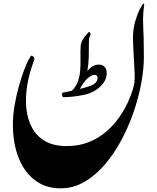

<svg xmlns="http://www.w3.org/2000/svg" viewBox="-20 -734 857 1047"><path d="M419.9 -481.9Q420.9 -500 429.9 -515.6Q439 -531.2 449.2 -542.7Q459.5 -554.2 463.4 -558.6Q466.8 -562 470.7 -555.7Q474.6 -549.3 474.1 -546.9Q473.1 -542 468.8 -533.2Q464.4 -524.4 464.8 -501.5Q464.8 -466.3 464.1 -427Q463.4 -387.7 456.8 -349.4Q450.2 -311 432.4 -277.6Q414.6 -244.1 380.4 -219.7Q377 -217.3 364.3 -219.7Q351.6 -222.2 353.5 -224.1Q385.3 -246.6 399.4 -277.3Q413.6 -308.1 416.7 -343.3Q419.9 -378.4 418.9 -414.1Q418 -449.7 419.9 -481.9ZM446.8 -218.8Q406.7 -209.5 374.5 -206.8Q342.3 -204.1 325.7 -204.1Q320.8 -204.1 318.4 -215.8Q315.9 -227.5 323.7 -229Q420.4 -248 466.3 -263.4Q512.2 -278.8 512.2 -309.1Q512.2 -325.7 494.6 -325.7Q479.5 -325.7 457.3 -306.6Q435.1 -287.6 406.7 -232.9Q404.3 -228.5 394.5 -224.9Q384.8 -221.2 377.9 -221.7Q371.1 -222.2 377 -229.5Q395.5 -252.4 411.1 -278.8Q426.8 -305.2 442.6 -328.6Q458.5 -352.1 477.1 -366.9Q495.6 -381.8 519.5 -381.8Q538.1 -381.8 550 -369.6Q562 -357.4 562 -335Q562 -307.1 545.4 -283.4Q528.8 -259.8 502.7 -242.9Q476.6 -226.1 446.8 -218.8ZM343.3 62.5Q411.1 62.5 464.8 40.8Q518.6 19 559.1 -16.1Q599.6 -51.3 628.7 -92.5Q657.7 -133.8 676 -173.3Q694.3 -212.9 703.4 -243.4Q712.4 -273.9 713.4 -287.1Q715.3 -303.7 714.1 -334.2Q712.9 -364.7 710.9 -400.6Q709 -436.5 707 -470.5Q705.1 -504.4 705.1 -527.8Q705.1 -575.7 717.5 -618.2Q730 -660.6 744.1 -687.3Q758.3 -713.9 762.7 -713.9Q767.6 -713.9 765.9 -704.6Q764.2 -695.3 761.5 -666.5Q758.8 -637.7 761.2 -579.1Q762.2 -568.8 763.4 -529.3Q764.6 -489.7 764.6 -422.9Q764.6 -356.9 750 -278.8Q735.4 -200.7 707.5 -120.1Q679.7 -39.6 639.6 34.2Q599.6 107.9 549.1 166.3Q498.5 224.6 438.5 258.8Q378.4 293 310.1 293Q228.5 293 170.2 248.5Q111.8 204.1 81.1 125.5Q50.3 46.9 50.3 -55.2Q50.3 -104 59.1 -156.5Q67.9 -209 81.3 -257.8Q94.7 -306.6 109.1 -345.7Q123.5 -384.8 135.5 -407.7Q147.5 -430.7 152.3 -430.7Q156.2 -430.7 163.3 -423.6Q170.4 -416.5 166 -405.3Q140.1 -338.4 128.9 -271.5Q117.7 -204.6 123.5 -144.5Q129.4 -84.5 154.5 -37.8Q179.7 8.8 226.1 35.6Q272.5 62.5 343.3 62.5Z"/></svg>

Font: Awami Nastaliq
Style: Bold
Weight: 700
Designer: Peter Martin, SIL International
Foundry: SIL International
Version: Version 3.100